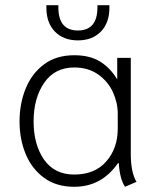

<svg xmlns="http://www.w3.org/2000/svg" viewBox="-20 -707 599 737"><path d="M55 -241Q55 -309 78.5 -367Q102 -425 149 -460Q196 -495 265 -495Q325 -495 364.5 -470.5Q404 -446 430 -402V-485H482V-118Q482 -45 504 -9L460 10Q440 -19 436 -80L433 -81Q370 10 265 10Q196 10 149 -24.5Q102 -59 78.5 -116Q55 -173 55 -241ZM432 -213V-271Q432 -312 413.5 -353Q395 -394 357 -421Q319 -448 265 -448Q190 -448 149.5 -389Q109 -330 109 -241Q109 -152 149 -94.5Q189 -37 265 -37Q344 -37 388 -87.5Q432 -138 432 -213ZM158 -678V-687H204V-679Q204 -590 279 -590Q354 -590 354 -679V-687H400V-678Q400 -619 367 -585.5Q334 -552 279 -552Q224 -552 191 -585.5Q158 -619 158 -678Z"/></svg>

Font: Niramit ExtraLight
Style: Regular
Weight: 200
Designer: Katatrad Aksorn Co.,Ltd.
Foundry: Cadson Demak Co.,Ltd.
Version: Version 1.000; ttfautohint (v1.6)